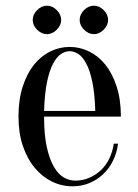

<svg xmlns="http://www.w3.org/2000/svg" viewBox="-20 -640 485 675"><path d="M135 -230Q135 -166 144.5 -123Q154 -80 169.5 -53.5Q185 -27 204.5 -16Q224 -5 245 -5Q271 -5 294 -15Q317 -25 335 -42Q353 -59 364.5 -83Q376 -107 380 -135H395Q391 -103 377.5 -75.5Q364 -48 343 -28Q322 -8 294.5 3.5Q267 15 235 15Q197 15 163 -1.5Q129 -18 102.5 -49.5Q76 -81 60.5 -126.5Q45 -172 45 -230Q45 -290 60 -336Q75 -382 99.5 -412.5Q124 -443 156.5 -459Q189 -475 225 -475Q261 -475 293.5 -459Q326 -443 350.5 -412.5Q375 -382 390 -336Q405 -290 405 -230ZM225 -460Q210 -460 195 -450.5Q180 -441 167 -417Q154 -393 145.5 -352.5Q137 -312 135 -250H315Q313 -312 304.5 -352.5Q296 -393 283 -417Q270 -441 255 -450.5Q240 -460 225 -460ZM195 -570Q195 -551 179.5 -535.5Q164 -520 145 -520Q126 -520 110.5 -535.5Q95 -551 95 -570Q95 -589 110.5 -604.5Q126 -620 145 -620Q164 -620 179.5 -604.5Q195 -589 195 -570ZM360 -570Q360 -551 344.5 -535.5Q329 -520 310 -520Q291 -520 275.5 -535.5Q260 -551 260 -570Q260 -589 275.5 -604.5Q291 -620 310 -620Q329 -620 344.5 -604.5Q360 -589 360 -570Z"/></svg>

Font: Oranienbaum
Style: Regular
Weight: 400
Designer: Oleg Pospelov and Jovanny Lemonad
Foundry: Oleg Pospelov and jovanny Lemonad
Version: Version 1.001; ttfautohint (v0.91) -l 8 -r 50 -G 200 -x 0 -w